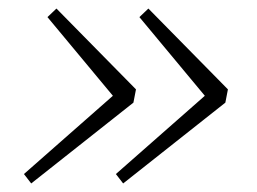

<svg xmlns="http://www.w3.org/2000/svg" viewBox="-20 -485 602 449"><path d="M327 -465 513 -276 507 -245 268 -56 251 -78 459 -261 306 -445ZM112 -465 298 -276 292 -245 53 -56 36 -78 244 -261 91 -445Z"/></svg>

Font: Source Serif 4 SmText Light
Style: Italic
Weight: 300
Italic angle: -12°
Designer: Frank Grießhammer
Foundry: Adobe
Version: Version 4.005;hotconv 1.1.0;makeotfexe 2.6.0